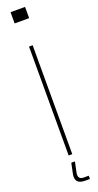

<svg xmlns="http://www.w3.org/2000/svg" viewBox="-184 -821 508 994"><g transform="rotate(-20 70.0 -324.0)"><path d="M31 -738V-800H111V-738ZM60 0V-600H80V0ZM122 152H95Q37 152 48 97L60 40H80L68 97Q60.5 134 95 134H122Z"/></g></svg>

Font: Big Shoulders Stencil Display Thin
Style: Regular
Weight: 100
Designer: Patric King
Foundry: XO Type Co
Version: Version 1.000